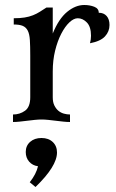

<svg xmlns="http://www.w3.org/2000/svg" viewBox="-20 -488 465 768"><path d="M191 -99Q191 -79 197.5 -66Q204 -53 213.5 -45Q223 -37 235.5 -33.5Q248 -30 260 -30V0Q248 0 233.5 -1.5Q219 -3 203 -5Q187 -7 172.5 -8.5Q158 -10 146 -10Q134 -10 119.5 -8.5Q105 -7 89 -5Q73 -3 58.5 -1.5Q44 0 32 0V-30Q59 -30 80 -45Q101 -60 101 -99V-266Q101 -303 99.5 -327.5Q98 -352 91 -365.5Q84 -379 71 -384.5Q58 -390 35 -390V-415Q60 -415 78.5 -418Q97 -421 112 -427Q127 -433 139.5 -441Q152 -449 166 -458H191V-354Q215 -413 248.5 -440.5Q282 -468 317 -468Q339 -468 357 -461Q375 -454 375 -437Q395 -437 406.5 -424Q418 -411 418 -388Q418 -362 400 -342.5Q382 -323 340 -315Q344 -330 344 -345Q344 -381 327.5 -398Q311 -415 291 -415Q275 -415 257.5 -398.5Q240 -382 225 -353Q210 -324 200.5 -285.5Q191 -247 191 -202ZM83 120Q83 95 100.5 79.5Q118 64 146 64Q174 64 191 80Q208 96 208 122Q208 177 122 260L99 241Q125 208 132 177Q110 174 96.5 158.5Q83 143 83 120Z"/></svg>

Font: Milonga
Style: Regular
Weight: 400
Designer: Pablo Impallari, Brenda Gallo, Rodrigo Fuenzalida
Foundry: Pablo Impallari, Brenda Gallo, Rodrigo Fuenzalida
Version: Version 1.000; ttfautohint (v0.93) -l 8 -r 50 -G 200 -x 14 -